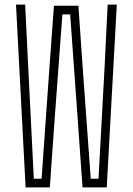

<svg xmlns="http://www.w3.org/2000/svg" viewBox="-20 -820 581 840"><path d="M92 0 50 -800H90L103 -535L128 -38H162L197 -535L216 -795H323L341 -535L377 -38H411L438 -535L451 -800H491L447 0H341L321 -284L287 -757H253L218 -284L198 0Z"/></svg>

Font: Big Shoulders Text Thin
Style: Regular
Weight: 100
Designer: Patric King
Foundry: XO Type Co
Version: Version 1.000; ttfautohint (v1.8.2)